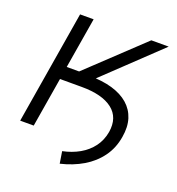

<svg xmlns="http://www.w3.org/2000/svg" viewBox="-120 -628 781 846"><g transform="rotate(20 270.0 -205.5)"><path d="M106.4 -232.4 115.7 -290H242.2Q304.2 -290 350.8 -276.4Q397.5 -262.7 427.2 -236.6Q457 -210.4 468.8 -172.9Q480.5 -135.3 472.2 -86.9Q463.4 -32.2 433.3 9Q403.3 50.3 357.2 77.6Q311 105 252.9 118.7L244.1 63Q287.1 54.2 322 34.4Q356.9 14.6 379.9 -16.1Q402.8 -46.9 409.7 -87.4Q420.9 -157.7 372.8 -195.1Q324.7 -232.4 228.5 -232.4ZM24.4 0 112.3 -530.3H175.8L136.2 -292.5H194.3L446.3 -530.3H527.8L214.4 -232.4H126.5L87.9 0Z"/></g></svg>

Font: Inter 28pt Light
Style: Italic
Weight: 300
Italic angle: -9.3988°
Designer: Rasmus Andersson
Foundry: rsms
Version: Version 4.001;git-66647c0bb